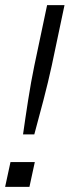

<svg xmlns="http://www.w3.org/2000/svg" viewBox="-26 -730 272 750"><path d="M64 -205H108C129 -282 159 -393 176 -473L226 -710H158L108 -473C91 -393 75 -282 64 -205ZM-6 0H89L110 -97H15Z"/></svg>

Font: Geist Light
Style: Italic
Weight: 300
Italic angle: -12°
Designer: Basement.studio, Andrés Briganti, Mateo Zaragoza
Foundry: Basement.studio, Vercel, Andrés Briganti, Guido Ferreyra, Mateo Zaragoza
Version: Version 1.500